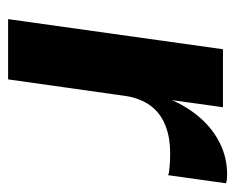

<svg xmlns="http://www.w3.org/2000/svg" viewBox="-72 -494 567 462"><g transform="rotate(90 211.0 -263.5)"><path d="M26.5 0 99 -517H238.5L221.5 -394.5Q239 -434 265.5 -463.8Q292 -493.5 326.2 -510.2Q360.5 -527 400.5 -527Q407.5 -527 413.2 -526.2Q419 -525.5 421.5 -524L402 -385Q398 -387 392.2 -387.5Q386.5 -388 382 -388.5Q325.5 -393.5 289.8 -381.2Q254 -369 235.2 -343.2Q216.5 -317.5 211.5 -283L171.5 0Z"/></g></svg>

Font: Public Sans Thin
Style: Bold Italic
Weight: 700
Italic angle: -8°
Version: Version 2.001